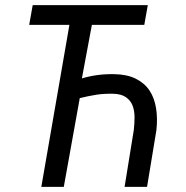

<svg xmlns="http://www.w3.org/2000/svg" viewBox="-20 -731 729 751"><path d="M339.4 -633.8H544.4L558.1 -710.9H107.9L94.2 -633.8H251.5L141.6 0H229.5L292 -347.2C313.5 -352.5 335 -356.9 356.4 -360.4C377.9 -363.8 399.9 -364.7 422.4 -364.3C443.4 -363.8 460 -359.4 472.2 -351.1C483.9 -342.8 492.7 -332.5 498 -319.3C503.4 -306.2 505.9 -291.5 506.3 -274.9C506.3 -257.8 505.4 -240.7 503.4 -222.7L467.3 0H555.2L591.8 -222.2C595.2 -252.9 594.7 -281.7 590.3 -308.6C585.9 -335 577.6 -357.9 564.5 -377.4C551.3 -397 533.2 -412.1 510.7 -423.3C487.8 -434.6 460 -440.4 426.8 -440.9C383.3 -441.9 340.8 -436.5 300.3 -424.3Z"/></svg>

Font: Roboto Condensed
Style: Italic
Weight: 400
Designer: Google
Version: Version 1.000;PS 001.000;hotconv 1.0.88;makeotf.lib2.5.64775